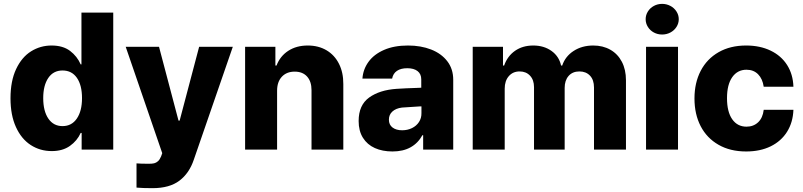

<svg xmlns="http://www.w3.org/2000/svg" viewBox="-20 -772 4147 991"><path d="M34.2 -264.6Q34.2 -354 63.2 -415.5Q92.3 -477.1 140.4 -507.1Q188.5 -537.1 246.1 -537.1Q304.7 -537.1 341.6 -509.3Q378.4 -481.4 396.5 -439.5H400.4V-707H564.5V0H401.4V-85.9H396.5Q378.4 -45.4 340.8 -18.8Q303.2 7.8 247.1 7.8Q187 7.8 138.7 -23.4Q90.3 -54.7 62.3 -116.2Q34.2 -177.7 34.2 -264.6ZM403.3 -265.6Q403.3 -332 377 -370.1Q350.6 -408.2 302.7 -408.2Q255.4 -408.2 229.2 -369.6Q203.1 -331.1 203.1 -265.6Q203.1 -198.7 229.5 -159.9Q255.9 -121.1 302.7 -121.1Q350.1 -121.1 376.7 -160.2Q403.3 -199.2 403.3 -265.6Z M684.6 196.3V71.3Q706.1 73.2 749 73.2Q765.1 73.2 775.6 70.8Q786.1 68.4 795.4 60.1Q804.7 51.8 811.5 35.2L817.4 18.6L628.9 -530.3H800.8L901.4 -149.4H907.2L1007.8 -530.3H1181.6L980.5 51.8Q957 122.1 906 160.6Q855 199.2 766.6 199.2Q716.8 199.2 684.6 196.3Z M1410.2 0H1245.1V-530.3H1401.4V-433.6H1407.2Q1425.8 -482.4 1468 -509.8Q1510.3 -537.1 1568.4 -537.1Q1623.5 -537.1 1665.3 -512.5Q1707 -487.8 1729.7 -442.6Q1752.4 -397.5 1752 -337.9V0H1587.9V-306.6Q1587.9 -351.6 1564.9 -377Q1542 -402.3 1501 -402.3Q1459.5 -402.3 1434.8 -376Q1410.2 -349.6 1410.2 -303.7Z M2027.3 -313.5Q2071.3 -316.4 2134.8 -318.4Q2142.6 -319.3 2154.3 -319.3V-362.3Q2154.3 -390.1 2135.3 -405Q2116.2 -419.9 2082 -419.9Q2048.8 -419.9 2028.8 -406.2Q2008.8 -392.6 2003.9 -366.2H1850.6Q1854 -414.1 1882.1 -452.9Q1910.2 -491.7 1962.2 -514.4Q2014.2 -537.1 2085.9 -537.1Q2152.3 -537.1 2205.3 -516.4Q2258.3 -495.6 2288.8 -455.8Q2319.3 -416 2319.3 -360.4V0H2164.1V-74.2H2160.2Q2137.7 -33.2 2099.1 -11.7Q2060.5 9.8 2005.9 9.8Q1954.1 9.8 1914.8 -7.8Q1875.5 -25.4 1853.3 -60.8Q1831.1 -96.2 1831.1 -147.5Q1831.1 -229.5 1885.3 -268.6Q1939.5 -307.6 2027.3 -313.5ZM2055.7 -99.6Q2083.5 -99.6 2106.4 -110.8Q2129.4 -122.1 2142.6 -142.3Q2155.8 -162.6 2155.3 -188.5V-222.7H2145.5L2054.7 -216.8Q2023.4 -212.9 2005.4 -196.5Q1987.3 -180.2 1987.3 -154.3Q1987.3 -127.9 2006.1 -113.8Q2024.9 -99.6 2055.7 -99.6Z M2419.9 -530.3H2576.2V-433.6H2582Q2599.1 -482.4 2638.4 -509.8Q2677.7 -537.1 2732.4 -537.1Q2787.6 -537.1 2826.7 -509Q2865.7 -481 2876 -433.6H2881.8Q2897.5 -481 2940.7 -509Q2983.9 -537.1 3042 -537.1Q3091.8 -537.1 3130.1 -515.4Q3168.5 -493.7 3189.7 -453.1Q3210.9 -412.6 3210.9 -357.4V0H3045.9V-320.3Q3045.9 -359.9 3025.1 -381.6Q3004.4 -403.3 2970.7 -403.3Q2935.1 -403.3 2914.8 -380.1Q2894.5 -356.9 2894.5 -318.4V0H2736.3V-322.3Q2736.3 -359.4 2715.8 -381.3Q2695.3 -403.3 2662.1 -403.3Q2627.4 -403.3 2606.2 -378.9Q2585 -354.5 2585 -314.5V0H2419.9Z M3314.5 -530.3H3479.5V0H3314.5ZM3312.5 -672.9Q3312.5 -694.3 3324 -712.6Q3335.4 -731 3355 -741.5Q3374.5 -752 3397.5 -752Q3420.4 -752 3440.2 -741.5Q3460 -731 3471.7 -712.6Q3483.4 -694.3 3483.4 -672.9Q3483.4 -651.4 3471.7 -633.1Q3460 -614.7 3440.2 -604.2Q3420.4 -593.8 3397.5 -593.8Q3374.5 -593.8 3355 -604.2Q3335.4 -614.7 3324 -633.1Q3312.5 -651.4 3312.5 -672.9Z M3564.5 -263.7Q3564.5 -344.7 3596.7 -406.5Q3628.9 -468.3 3689.2 -502.7Q3749.5 -537.1 3831.1 -537.1Q3902.8 -537.1 3957.5 -510.7Q4012.2 -484.4 4042.7 -436.3Q4073.2 -388.2 4075.2 -324.2H3921.9Q3916 -365.2 3892.8 -388.7Q3869.6 -412.1 3833 -412.1Q3786.6 -412.1 3759.5 -373.8Q3732.4 -335.4 3732.4 -265.6Q3732.4 -194.8 3759.3 -156.5Q3786.1 -118.2 3833 -118.2Q3869.1 -118.2 3893.1 -140.9Q3917 -163.6 3921.9 -205.1H4075.2Q4072.8 -140.6 4042.5 -92Q4012.2 -43.5 3958 -16.8Q3903.8 9.8 3831.1 9.8Q3749 9.8 3688.7 -24.7Q3628.4 -59.1 3596.4 -120.8Q3564.5 -182.6 3564.5 -263.7Z"/></svg>

Font: WEMIX Pretendard ExtraBold
Style: Regular
Weight: 800
Designer: Base glyphs from Inter by Rasmus Andersson; Hangeul glyphs from Noto Sans CJK(Source Han Sans) by Jang Soo-young and Kan
Foundry: Kil Hyung-jin
Version: Version 1.000